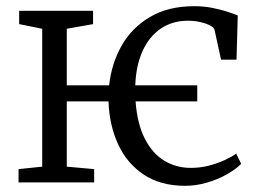

<svg xmlns="http://www.w3.org/2000/svg" viewBox="-20 -590 838 621"><path d="M579 11Q499.5 11 445 -25.2Q390.5 -61.5 362 -123.5Q333.5 -185.5 331 -262H196V-51L284.5 -43V0H40V-43L116.5 -51V-497L42 -512V-555H281V-512L196 -497V-314H333Q340.5 -384 373.2 -442Q406 -500 465 -535Q524 -570 609 -570Q638 -570 665.2 -564.8Q692.5 -559.5 714.2 -552.5Q736 -545.5 749 -540L745 -397H695L674 -493Q672.5 -501 659.2 -507.8Q646 -514.5 627 -518.8Q608 -523 588 -523Q538 -523 500.5 -497.8Q463 -472.5 441.5 -425.8Q420 -379 417.5 -314H618V-262H418.5Q424 -189 448.5 -141.2Q473 -93.5 511.5 -70.2Q550 -47 597 -47Q627.5 -47 655.5 -54.2Q683.5 -61.5 706.2 -72Q729 -82.5 744 -93L760 -60Q741.5 -41.5 712.2 -25.2Q683 -9 648.2 1Q613.5 11 579 11Z"/></svg>

Font: Merriweather Light
Style: Regular
Weight: 300
Designer: Eben Sorkin
Foundry: Eben Sorkin
Version: Version 2.100